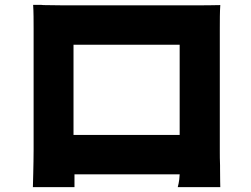

<svg xmlns="http://www.w3.org/2000/svg" viewBox="-20 -747 1040 794"><path d="M288 -26H723C722 4 715 27 715 27H891C891 27 890 -10 890 -50V-63C889 -85 889 -106 889 -122V-628C889 -660 889 -698 891 -726C857 -725 821 -725 794 -725H235C216 -725 188 -726 159 -726L149 -727C138 -727 127 -727 117 -727C119 -700 119 -659 119 -627V-128C119 -73 116 27 116 27H288V-26ZM284 -189V-562H723V-189H284Z"/></svg>

Font: Glow Sans SC Normal Heavy
Style: Regular
Weight: 900
Designer: Ryoko NISHIZUKA (kana, bopomofo & ideographs); Paul D. Hunt (Latin, Greek & Cyrillic); Sandoll Communications, Soo-young
Version: Version 0.93